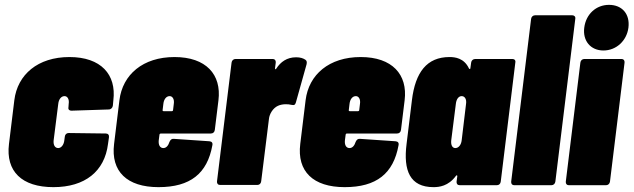

<svg xmlns="http://www.w3.org/2000/svg" viewBox="-20 -763 2610 791"><path d="M200 8C330 8 411 -57 425 -170L429 -198C430 -207 425 -213 416 -213L263 -215C254 -215 248 -209 247 -200L245 -185C243 -166 232 -153 220 -153C206 -153 199 -166 201 -185L220 -335C222 -354 232 -367 246 -367C258 -367 266 -354 263 -335L262 -321C260 -312 266 -307 274 -307L428 -312C437 -312 444 -319 445 -328L447 -350C460 -456 396 -528 266 -528C136 -528 52 -456 39 -350L17 -170C3 -57 70 8 200 8Z M865 -228 880 -350C893 -456 829 -528 699 -528C569 -528 485 -456 472 -350L450 -170C436 -57 503 8 633 8C764 8 834 -48 855 -165C857 -175 852 -180 843 -181L696 -191C687 -192 682 -187 678 -178C674 -165 666 -153 653 -153C639 -153 632 -166 634 -185L637 -208C637 -211 640 -213 642 -213H849C858 -213 864 -219 865 -228ZM679 -367C691 -367 699 -354 696 -335L693 -310C693 -307 691 -305 688 -305H654C651 -305 649 -307 650 -310L653 -335C655 -354 665 -367 679 -367Z M1200 -527C1162 -527 1136 -508 1118 -480C1116 -476 1113 -477 1113 -482L1116 -505C1117 -514 1112 -520 1104 -520H950C942 -520 935 -514 934 -505L874 -16C873 -7 878 -1 887 -1H1040C1049 -1 1055 -7 1056 -16L1088 -273C1090 -294 1105 -318 1125 -327C1142 -335 1166 -335 1181 -331C1191 -329 1196 -330 1199 -341L1243 -498C1245 -507 1244 -513 1238 -517C1229 -523 1217 -527 1200 -527Z M1632 -228 1647 -350C1660 -456 1596 -528 1466 -528C1336 -528 1252 -456 1239 -350L1217 -170C1203 -57 1270 8 1400 8C1531 8 1601 -48 1622 -165C1624 -175 1619 -180 1610 -181L1463 -191C1454 -192 1449 -187 1445 -178C1441 -165 1433 -153 1420 -153C1406 -153 1399 -166 1401 -185L1404 -208C1404 -211 1407 -213 1409 -213H1616C1625 -213 1631 -219 1632 -228ZM1446 -367C1458 -367 1466 -354 1463 -335L1460 -310C1460 -307 1458 -305 1455 -305H1421C1418 -305 1416 -307 1417 -310L1420 -335C1422 -354 1432 -367 1446 -367Z M1921 -505 1918 -483C1918 -478 1915 -477 1912 -481C1892 -524 1854 -528 1832 -528C1739 -528 1691 -466 1677 -350L1655 -170C1641 -60 1669 8 1766 8C1789 8 1827 4 1858 -38C1861 -42 1864 -42 1864 -37L1861 -15C1860 -6 1865 0 1874 0H2027C2036 0 2042 -6 2043 -15L2103 -505C2105 -514 2100 -520 2091 -520H1938C1929 -520 1922 -514 1921 -505ZM1856 -153C1843 -153 1837 -166 1839 -185L1858 -335C1860 -354 1869 -367 1882 -367C1895 -367 1903 -354 1900 -335L1882 -185C1880 -166 1869 -153 1856 -153Z M2098 0H2252C2260 0 2267 -6 2268 -15L2350 -685C2352 -694 2346 -700 2338 -700H2184C2176 -700 2169 -694 2168 -685L2086 -15C2085 -6 2090 0 2098 0Z M2466 -555C2519 -555 2562 -595 2569 -649C2576 -705 2543 -743 2489 -743C2436 -743 2394 -705 2387 -649C2380 -595 2413 -555 2466 -555ZM2323 0H2477C2485 0 2492 -6 2493 -15L2553 -505C2554 -514 2549 -520 2541 -520H2387C2379 -520 2372 -514 2371 -505L2311 -15C2310 -6 2315 0 2323 0Z"/></svg>

Font: Barlow Condensed Black
Style: Italic
Weight: 900
Width: 3
Italic angle: -7°
Designer: Jeremy Tribby
Foundry: Tribby Type
Version: Version 1.422;hotconv 1.0.109;makeotfexe 2.5.65596